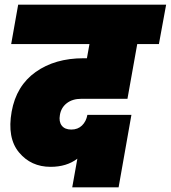

<svg xmlns="http://www.w3.org/2000/svg" viewBox="-20 -760 733 824"><path d="M28 -571 58 -740H693L662 -571H569L527 -336H329Q291 -336 266.5 -317Q242 -298 237 -266Q232 -238 245 -221Q258 -204 286 -204Q314 -204 332 -221.5Q350 -239 355 -267H544L489 44H290L312 -79Q266 -44 197 -44Q113 -44 61.5 -106Q10 -168 30 -281Q50 -392 133 -451Q216 -510 338 -510H353L364 -571Z"/></svg>

Font: Poppins Black
Style: Italic
Weight: 900
Italic angle: -10°
Designer: Ninad Kale (Devanagari), Jonny Pinhorn (Latin)
Foundry: Indian Type Foundry
Version: Version 3.200;PS 1.000;hotconv 16.6.54;makeotf.lib2.5.65590